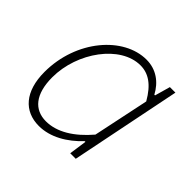

<svg xmlns="http://www.w3.org/2000/svg" viewBox="-129 -633 786 786"><g transform="rotate(45 263.5 -240.0)"><path d="M185 12C251 12 313 -25 362 -77H366L355 0H387L484 -480H452L433 -413H429C404 -460 362 -492 305 -492C173 -492 45 -345 45 -161C45 -48 100 12 185 12ZM192 -22C125 -22 83 -70 83 -168C83 -313 189 -458 304 -458C350 -458 389 -433 425 -370L374 -127C317 -60 255 -22 192 -22Z"/></g></svg>

Font: Source Sans Pro Light
Style: Italic
Weight: 300
Italic angle: -11°
Designer: Paul D. Hunt
Foundry: Adobe Systems Incorporated
Version: Version 3.006;hotconv 1.0.111;makeotfexe 2.5.65597